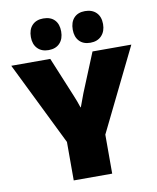

<svg xmlns="http://www.w3.org/2000/svg" viewBox="-104 -942 861 1052"><g transform="rotate(-10 326.0 -416.5)"><path d="M434 -182V35H220V-179L-8 -643H209L300 -423Q314 -390 326 -353H328Q342 -393 355 -426L444 -643H660ZM209 -692Q170 -692 147.5 -715.5Q125 -739 125 -779Q125 -821 147.5 -844.5Q170 -868 209 -868Q250 -868 272 -845Q294 -822 294 -781Q294 -740 271.5 -716Q249 -692 209 -692ZM441 -692Q402 -692 380 -715.5Q358 -739 358 -779Q358 -821 380 -844.5Q402 -868 441 -868Q481 -868 504 -845Q527 -822 527 -781Q527 -741 504 -716.5Q481 -692 441 -692Z"/></g></svg>

Font: Lalezar
Style: Regular
Weight: 400
Designer: Borna Izadpanah
Foundry: Borna Izadpanah
Version: Version 1.003;November 28, 2018;FontCreator 11.5.0.2421 64-b